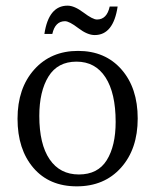

<svg xmlns="http://www.w3.org/2000/svg" viewBox="-20 -745 549 679"><path d="M219 -725Q243 -725 275.5 -700.5Q308 -676 323 -676Q358 -676 368 -722H396Q381 -621 315 -621Q289 -621 257 -645.5Q225 -670 210 -670Q175 -670 165 -625H137Q152 -725 219 -725ZM389 -314Q389 -416 353 -471.5Q317 -527 250.5 -527Q184 -527 151.5 -474.5Q119 -422 119 -335Q119 -235 155.5 -181.5Q192 -128 259 -128Q326 -128 357.5 -178.5Q389 -229 389 -314ZM256 -565Q352 -565 409.5 -499.5Q467 -434 467 -326Q467 -218 408 -152Q349 -86 251.5 -86Q154 -86 98 -151.5Q42 -217 42 -325Q42 -433 101 -499Q160 -565 256 -565Z"/></svg>

Font: Halant
Style: Regular
Weight: 400
Designer: Hitesh Malaviya (Devanagari), Satya Rajpurohit (Latin)
Foundry: Indian Type Foundry
Version: Version 1.101;PS 1.0;hotconv 1.0.78;makeotf.lib2.5.61930; tt